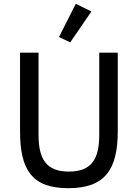

<svg xmlns="http://www.w3.org/2000/svg" viewBox="-20 -974 722 1006"><path d="M459 -914 377 -954 289 -780 348 -752ZM85 -698V-286C85 -82 149 12 338 12C527 12 597 -82 597 -286V-698H500V-267C500 -140 459 -75 341 -75C223 -75 182 -140 182 -267V-698Z"/></svg>

Font: IBM Plex Thai Looped Text
Style: Regular
Weight: 450
Designer: Mike Abbink, Paul van der Laan, Pieter van Rosmalen, Ben Mitchell, Mark Frömberg
Foundry: Bold Monday
Version: Version 1.0